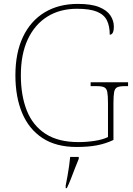

<svg xmlns="http://www.w3.org/2000/svg" viewBox="-20 -744 684 985"><path d="M373 10Q267 10 197.5 -36Q128 -82 93.5 -164.5Q59 -247 59 -358Q59 -473 98 -555Q137 -637 209 -680.5Q281 -724 379 -724Q449 -724 489 -707.5Q529 -691 546.5 -664.5Q564 -638 564 -608Q564 -586 558.5 -576Q553 -566 543 -566Q543 -610 528.5 -639.5Q514 -669 477.5 -684Q441 -699 375 -699Q287 -699 222.5 -658.5Q158 -618 122.5 -542Q87 -466 87 -358Q87 -254 117.5 -177Q148 -100 213.5 -57.5Q279 -15 383 -15Q425 -15 466.5 -21.5Q508 -28 534 -41V-214Q534 -253 530.5 -271.5Q527 -290 515 -296Q503 -302 478 -302H445V-322H637V-302H618Q593 -302 581 -296Q569 -290 565.5 -271.5Q562 -253 562 -214V-26Q522 -7 477.5 1.5Q433 10 373 10ZM317 208Q322 183 326.5 157.5Q331 132 334.5 107.5Q338 83 340 61H384V71Q375 92 364.5 119.5Q354 147 343.5 174Q333 201 323 221H317Z"/></svg>

Font: Noto Serif Armenian Thin
Style: Regular
Weight: 250
Version: Version 2.007